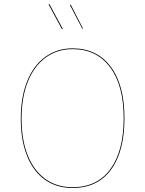

<svg xmlns="http://www.w3.org/2000/svg" viewBox="-20 -932 727 961"><path d="M603 -340Q603 -174 535.5 -82.5Q468 9 343 9Q264 9 205.5 -32Q147 -73 115.5 -151.5Q84 -230 84 -338Q84 -446 116 -525.5Q148 -605 207 -647.5Q266 -690 343 -690Q465 -690 534 -598.5Q603 -507 603 -340ZM88 -338Q88 -231 119 -154Q150 -77 207.5 -36Q265 5 343 5Q466 5 532.5 -85.5Q599 -176 599 -340Q599 -505 531 -595.5Q463 -686 343 -686Q267 -686 209 -644Q151 -602 119.5 -523.5Q88 -445 88 -338ZM294 -788 290 -786 223 -910 227 -912ZM395 -790 392 -788 330 -907 334 -909Z"/></svg>

Font: FiraGO Four
Style: Regular
Weight: 100
Designer: bBox Type
Foundry: bBox Type GmbH
Version: Version 1.001